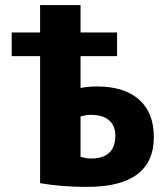

<svg xmlns="http://www.w3.org/2000/svg" viewBox="-20 -730 659 760"><path d="M26.4 -507.8V-601.6H138.7V-710H298.8V-601.6H443.4V-507.8H298.8V-381.8Q328.1 -387.7 364.3 -387.7Q471.7 -387.7 530.3 -335.9Q588.9 -284.2 588.9 -187.5Q588.9 9.8 324.2 9.8Q224.6 9.8 138.7 -4.9V-507.8ZM298.8 -109.4Q321.3 -102.5 339.8 -102.5Q436.5 -102.5 436.5 -193.4Q436.5 -232.4 411.6 -253.9Q386.7 -275.4 338.9 -275.4Q319.3 -275.4 298.8 -268.6Z"/></svg>

Font: GenEi M Gothic v2 Heavy
Style: Regular
Weight: 800
Version: Version 2.0